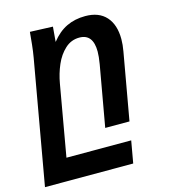

<svg xmlns="http://www.w3.org/2000/svg" viewBox="-135 -651 848 948"><g transform="rotate(-15 289.0 -177.0)"><path d="M104 -554.5 220.5 -550 214 -473.5Q249 -518 291.5 -538.5Q334 -559 387.5 -559Q457 -559 494 -518Q531 -477 531 -403Q531 -374.5 525 -341.5L464.5 0H340.5L395.5 -310.5Q402 -349.5 402 -374Q402 -464 332 -464Q290 -464 258.8 -435.2Q227.5 -406.5 208.5 -362.5Q189.5 -318.5 181 -269.5L117.5 92.5H448.5L428.5 205.5H-22.5L89 -426.5Q94.5 -458.5 97.8 -490.5Q101 -522.5 104 -554.5Z"/></g></svg>

Font: JuliaMono
Style: Bold Italic
Weight: 700
Italic angle: -9°
Monospace: yes
Designer: cormullion
Foundry: corm
Version: Version 0.057; ttfautohint (v1.8.4)